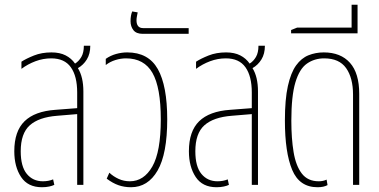

<svg xmlns="http://www.w3.org/2000/svg" viewBox="-20 -776 1592 806"><path d="M156 10Q97 10 68.5 -33Q40 -76 40 -141Q40 -225 83 -267Q126 -309 213 -315L304 -322V-388Q304 -456 277.5 -493.5Q251 -531 195 -531Q161 -531 129 -519Q97 -507 70 -487V-517Q90 -530 122.5 -543Q155 -556 196 -556Q231 -556 255.5 -543.5Q280 -531 295 -509Q311 -519 321.5 -537Q332 -555 332 -584H359Q359 -550 344.5 -526.5Q330 -503 307 -490Q330 -453 330 -392V0H304V-297L220 -290Q143 -284 105 -250Q67 -216 67 -141Q67 -77 92.5 -46Q118 -15 160 -15Q184 -15 203 -23L208 0Q200 4 186.5 7Q173 10 156 10Z M530 10Q502 10 477.5 1.5Q453 -7 428 -26L439 -51Q456 -35 478 -25Q500 -15 525 -15Q584 -15 619.5 -77Q655 -139 655 -275Q655 -409 620 -470Q585 -531 509 -531Q487 -531 464.5 -524Q442 -517 424 -503V-529Q444 -543 467.5 -549.5Q491 -556 514 -556Q603 -556 642.5 -486Q682 -416 682 -275Q682 -130 641.5 -60Q601 10 530 10Z M579 -634Q552 -634 540 -649.5Q528 -665 528 -687Q528 -711 535 -728L558 -724Q557 -718 555 -708.5Q553 -699 553 -691Q553 -658 581 -658H772V-634Z M889 10Q830 10 801.5 -33Q773 -76 773 -141Q773 -225 816 -267Q859 -309 946 -315L1037 -322V-388Q1037 -456 1010.5 -493.5Q984 -531 928 -531Q894 -531 862 -519Q830 -507 803 -487V-517Q823 -530 855.5 -543Q888 -556 929 -556Q964 -556 988.5 -543.5Q1013 -531 1028 -509Q1044 -519 1054.5 -537Q1065 -555 1065 -584H1092Q1092 -550 1077.5 -526.5Q1063 -503 1040 -490Q1063 -453 1063 -392V0H1037V-297L953 -290Q876 -284 838 -250Q800 -216 800 -141Q800 -77 825.5 -46Q851 -15 893 -15Q917 -15 936 -23L941 0Q933 4 919.5 7Q906 10 889 10Z M1313 10Q1237 10 1206.5 -63Q1176 -136 1176 -270Q1176 -359 1188.5 -415Q1201 -471 1223 -501.5Q1245 -532 1275 -544Q1305 -556 1339 -556Q1410 -556 1449 -512.5Q1488 -469 1488 -382V0H1462V-379Q1462 -449 1433 -490Q1404 -531 1341 -531Q1300 -531 1268.5 -509Q1237 -487 1220 -430Q1203 -373 1203 -269Q1203 -195 1212.5 -137.5Q1222 -80 1247 -47.5Q1272 -15 1318 -15Q1337 -15 1351 -22L1355 1Q1339 10 1313 10Z M1202 -636V-650L1227 -660H1456V-756H1481V-636Z"/></svg>

Font: Noto Sans Thai ExtCond Thin
Style: Regular
Weight: 100
Width: 2
Designer: Monotype Design Team
Foundry: Monotype Imaging Inc.
Version: Version 2.002; ttfautohint (v1.8.4.7-5d5b)